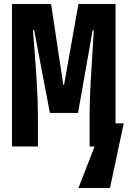

<svg xmlns="http://www.w3.org/2000/svg" viewBox="-20 -734 640 962"><path d="M531 208 600 -116H559V-714H373L301 -309H297L236 -714H40V0H170V-155Q170 -225 164.5 -315.5Q159 -406 153 -482Q147 -558 145 -583H151L230 -168H371L444 -582H450Q449 -560 444 -484Q439 -408 434 -318Q429 -228 429 -163V0H454L373 208Z"/></svg>

Font: Noto Sans Mono UI
Style: Bold
Weight: 700
Designer: Monotype Design team
Foundry: Monotype Imaging Inc.
Version: 1.000